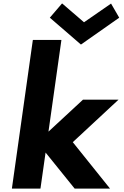

<svg xmlns="http://www.w3.org/2000/svg" viewBox="-20 -1102 727 1129"><path d="M633 -1081 474 -971 345 -1082 273 -998 456 -840 681 -998ZM468 -516 265 -328 341 -866 340 -867H174L173 -866L50 6L51 7H217L218 6L248 -205L419 7H627L408 -266L677 -516Z"/></svg>

Font: Hussar Woodtype
Style: SeBdObl
Weight: 900
Foundry: Cannot Into Space Fonts
Version: Version 1.07